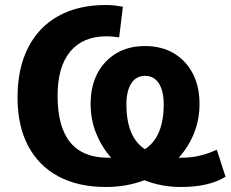

<svg xmlns="http://www.w3.org/2000/svg" viewBox="-20 -736 921 767"><path d="M403 11Q292 11 213 -31.5Q134 -74 92 -154Q50 -234 50 -347Q50 -462 92 -545Q134 -628 213 -672Q292 -716 403 -716Q424 -716 439.5 -714Q455 -712 471 -709L456 -587Q424 -591 406 -591Q311 -591 260.5 -530Q210 -469 210 -353Q210 -106 411 -106Q418 -106 424 -106Q386 -149 364 -203.5Q342 -258 342 -321Q342 -391 369 -442.5Q396 -494 444.5 -523Q493 -552 559 -552Q626 -552 674.5 -523Q723 -494 750 -442.5Q777 -391 777 -321Q777 -258 755 -203.5Q733 -149 694 -106Q701 -106 708 -106Q778 -106 846 -138L881 -30Q815 11 703 11Q625 11 557 -16Q485 11 403 11ZM485 -319Q485 -188 559 -140Q634 -189 634 -319Q634 -373 614.5 -403Q595 -433 559 -433Q524 -433 504.5 -403Q485 -373 485 -319Z"/></svg>

Font: Nunito Sans ExtraBold
Style: Regular
Weight: 800
Designer: Vernon Adams
Foundry: Vernon Adams
Version: Version 3.101; ttfautohint (v1.8.4.7-5d5b);gftools[0.9.27]